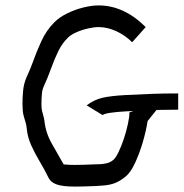

<svg xmlns="http://www.w3.org/2000/svg" viewBox="-20 -678 678 709"><path d="M638 -333V-273Q595 -273 558 -272L525 -231Q520 -197 508 -155.5Q496 -114 479.5 -78Q463 -42 445 -27Q426 -11 407 -3Q388 5 362 7Q355 8 333.5 9Q312 10 289.5 10.5Q267 11 257 11Q211 11 189 3Q167 -5 159 -22Q145 -51 127 -81Q109 -111 95.5 -141Q82 -171 79 -201Q78 -214 75 -224Q72 -234 68 -248Q65 -258 64 -270Q63 -282 63 -295Q63 -306 63.5 -317.5Q64 -329 65 -339Q67 -369 79.5 -396Q92 -423 101 -448Q114 -485 132.5 -525.5Q151 -566 181 -596Q200 -615 229 -629Q258 -643 288.5 -650.5Q319 -658 344 -658Q438 -658 518 -578L468 -522Q442 -548 409 -563Q376 -578 344 -578Q328 -578 305.5 -573Q283 -568 262.5 -559Q242 -550 231 -539Q210 -519 195.5 -489.5Q181 -460 167 -421Q155 -388 145.5 -368Q136 -348 135 -335Q134 -324 133.5 -314Q133 -304 133 -295Q133 -285 133.5 -280Q134 -275 135 -270Q134 -272 138.5 -256.5Q143 -241 144 -232Q149 -186 172 -146.5Q195 -107 215 -71Q217 -71 227 -70Q237 -69 257 -69Q266 -69 286.5 -69.5Q307 -70 327.5 -71Q348 -72 355 -72Q373 -74 382 -77.5Q391 -81 399 -88Q408 -96 418.5 -118Q429 -140 438 -167.5Q447 -195 452.5 -221Q458 -247 458 -263L473 -268Q462 -268 448 -267Q411 -265 387.5 -261.5Q364 -258 359 -253L300 -289Q328 -310 358.5 -317Q389 -324 444 -327Q500 -330 543 -331.5Q586 -333 638 -333Z"/></svg>

Font: Syne
Style: Italic
Weight: 400
Italic angle: -9°
Designer: Lucas Descroix
Foundry: Bonjour Monde
Version: Version 2.000; ttfautohint (v1.8.3)